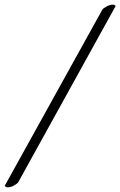

<svg xmlns="http://www.w3.org/2000/svg" viewBox="-51 -763 512 816"><path d="M440.4 -737.3 26.4 11.7Q22.9 17.1 9 25.1Q-4.9 33.2 -19.5 33.2Q-22.5 33.2 -26.4 31Q-30.3 28.8 -31.2 27.3L383.8 -721.7Q387.7 -728 402.1 -735.6Q416.5 -743.2 428.7 -743.2Q436.5 -743.2 440.4 -737.3Z"/></svg>

Font: Crimson
Style: Italic
Weight: 400
Italic angle: -11°
Version: Version 0.8